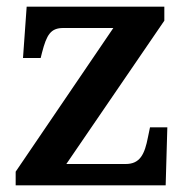

<svg xmlns="http://www.w3.org/2000/svg" viewBox="-20 -556 562 576"><path d="M27 0H477L482 -174H430L424 -145C414 -93 400 -64 357 -64H179L473 -494V-536H60L49 -382H102L106 -398C120 -452 132 -472 170 -472H320L27 -41Z"/></svg>

Font: Noto Serif SemiBold
Style: Regular
Weight: 600
Designer: Monotype Design Team
Foundry: Monotype Imaging Inc.
Version: Version 2.013